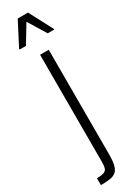

<svg xmlns="http://www.w3.org/2000/svg" viewBox="-258 -733 678 939"><g transform="rotate(-30 81.5 -263.5)"><path d="M-3 191V152Q25 152 38 146.5Q51 141 54.5 128.5Q58 116 58 95V-510H107V81Q107 119 101 141.5Q95 164 82 174.5Q69 185 48 188Q27 191 -3 191ZM-16 -582V-587L52 -718H110L179 -587V-582H143L81 -683L20 -582Z"/></g></svg>

Font: Saira ExtraCondensed Light
Style: Regular
Weight: 300
Width: 2
Designer: Hector Gatti with collaboration of the Omnibus-Type team
Foundry: Omnibus-Type
Version: Version 1.101